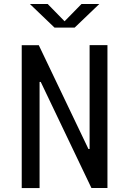

<svg xmlns="http://www.w3.org/2000/svg" viewBox="-20 -961 660 981"><path d="M91 -730H178.2L431.8 -199.8H437.8V-730.3H529V-0.3H447.2L188.2 -542.3H182.2V0H91ZM258.5 -820H361.5L487.5 -940.7H396.5L310 -852.3L223.5 -940.7H132.5Z"/></svg>

Font: Monaspace Krypton Var
Style: Regular
Weight: 400
Designer: Riley Cran and the Lettermatic Team
Version: Version 1.101 (Monaspace Krypton Var)